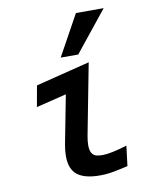

<svg xmlns="http://www.w3.org/2000/svg" viewBox="-89 -876 779 954"><g transform="rotate(-10 300.0 -399.0)"><path d="M187.5 -115Q187.5 -145.5 196 -188L240.5 -418L88 -380.5L107 -486.5L380 -555L311.5 -199Q306 -171.5 306 -149.5Q306 -122.5 314.8 -109.2Q323.5 -96 336.5 -92.5Q349.5 -89 368.5 -89Q408.5 -89 492.5 -114.5L480 -13.5L458 -8.5Q417 0.5 392 4.5Q367 8.5 339 8.5Q261 8.5 224.2 -20.5Q187.5 -49.5 187.5 -115ZM247 -602 360 -807H500L335.5 -602Z"/></g></svg>

Font: JuliaMono SemiBold
Style: Italic
Weight: 600
Italic angle: -9°
Monospace: yes
Designer: cormullion
Foundry: corm
Version: Version 0.056; ttfautohint (v1.8.4)